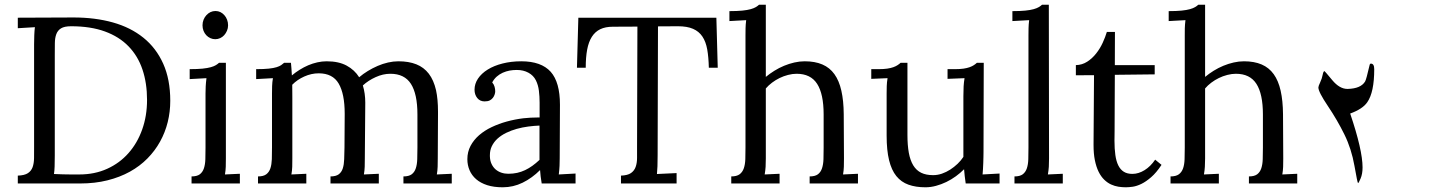

<svg xmlns="http://www.w3.org/2000/svg" viewBox="-20 -775 6061 811"><path d="M211.4 -118.2Q211.4 -90.8 210.7 -71.8Q210 -52.7 208 -40Q228 -39.1 246.1 -38.6Q264.2 -38.1 278.6 -38.1Q293 -38.1 302.7 -38.1Q312.5 -38.1 315.4 -38.1Q379.9 -38.1 432.6 -62Q485.4 -85.9 522.7 -128.2Q560.1 -170.4 580.6 -228Q601.1 -285.6 601.1 -353Q601.1 -423.8 581.8 -481.2Q562.5 -538.6 522.9 -579.3Q483.4 -620.1 423.1 -642.1Q362.8 -664.1 280.3 -664.1Q252 -664.1 237.8 -655.3Q223.6 -646.5 217.8 -630.6Q211.9 -614.7 211.7 -592.8Q211.4 -570.8 211.4 -543.9ZM291 -701.2Q381.8 -701.2 456.8 -680.2Q531.7 -659.2 585.7 -615.7Q639.6 -572.3 669.4 -505.9Q699.2 -439.5 699.2 -349.1Q699.2 -303.2 688.5 -259.5Q677.7 -215.8 656.2 -177Q634.8 -138.2 602.8 -105.7Q570.8 -73.2 528.6 -49.8Q486.3 -26.4 433.6 -13.2Q380.9 0 318.4 0H55.2V-33.2Q83.5 -34.2 97.7 -43.5Q111.8 -52.7 117.7 -68.8Q123.5 -85 123.8 -107.2Q124 -129.4 124 -155.8V-587.9Q124 -608.4 124.8 -626.7Q125.5 -645 127.4 -660.2L55.2 -655.8V-700.2Z M848.1 -379.9Q848.1 -395.5 848.9 -410.2Q849.6 -424.8 852.1 -444.8L781.2 -440.9V-482.9Q814 -482.9 835.4 -485.1Q856.9 -487.3 870.6 -491.2Q884.3 -495.1 891.8 -499.8Q899.4 -504.4 905.3 -509.8H934.1V-106Q934.1 -85.9 933.6 -70.6Q933.1 -55.2 930.2 -38.1L993.2 -41V0H789.1V-29.8Q812 -29.8 824 -38.8Q835.9 -47.9 841.3 -64Q846.7 -80.1 847.4 -102.5Q848.1 -125 848.1 -151.9ZM943.4 -668Q943.4 -655.8 938.7 -645Q934.1 -634.3 926.8 -626.2Q919.4 -618.2 909.7 -613.8Q899.9 -609.4 889.2 -609.4Q878.4 -609.4 868.7 -613.8Q858.9 -618.2 851.3 -626.2Q843.8 -634.3 839.6 -645Q835.4 -655.8 835.4 -668Q835.4 -680.7 839.8 -691.7Q844.2 -702.6 851.8 -710.9Q859.4 -719.2 869.1 -723.9Q878.9 -728.5 890.1 -728.5Q901.4 -728.5 910.9 -723.9Q920.4 -719.2 927.7 -710.9Q935.1 -702.6 939.2 -691.7Q943.4 -680.7 943.4 -668Z M1128.9 -379.9Q1128.9 -395.5 1129.4 -411.6Q1129.9 -427.7 1132.8 -444.8L1062 -440.9V-482.9Q1094.7 -482.9 1115.2 -485.1Q1135.7 -487.3 1148.2 -491.2Q1160.6 -495.1 1167.5 -499.8Q1174.3 -504.4 1180.2 -509.8H1209Q1210 -500 1210.9 -487.3Q1211.9 -474.6 1212.9 -456.5Q1228 -469.2 1245.6 -480.2Q1263.2 -491.2 1282 -499.3Q1300.8 -507.3 1320.6 -511.7Q1340.3 -516.1 1359.9 -516.1Q1410.6 -516.1 1444.3 -497.8Q1478 -479.5 1497.1 -448.7Q1513.7 -462.9 1533.7 -475.1Q1553.7 -487.3 1575.2 -496.6Q1596.7 -505.9 1619.1 -511Q1641.6 -516.1 1663.1 -516.1Q1706.5 -516.1 1738.5 -503.4Q1770.5 -490.7 1791.3 -463.6Q1812 -436.5 1821.8 -394Q1830.1 -355.5 1830.1 -303.7V-292.5L1829.1 -106Q1829.1 -85.9 1828.6 -70.6Q1828.1 -55.2 1825.2 -38.1L1888.2 -41V0H1684.1V-29.8Q1707 -29.8 1719 -38.8Q1731 -47.9 1736.3 -64Q1741.7 -80.1 1742.4 -102.5Q1743.2 -125 1743.2 -151.9V-291.5Q1743.2 -377.9 1715.8 -420.7Q1688.5 -463.4 1628.9 -463.4Q1597.7 -463.4 1566.7 -449.2Q1535.6 -435.1 1512.7 -414.1Q1522.9 -380.4 1522.9 -341.3L1521 -106Q1521 -85.9 1520.5 -70.6Q1520 -55.2 1517.1 -38.1L1580.1 -41V0H1376V-29.8Q1398.9 -29.8 1410.9 -38.8Q1422.9 -47.9 1428 -64Q1433.1 -80.1 1433.8 -102.5Q1434.6 -125 1435.1 -151.9L1436 -291.5V-294.9Q1436 -378.4 1410.6 -421.9Q1385.3 -465.3 1326.2 -465.3Q1295.4 -465.3 1265.4 -451.9Q1235.4 -438.5 1214.4 -417Q1214.4 -405.3 1214.6 -391.8Q1214.8 -378.4 1214.8 -363.3V-106Q1214.8 -85.9 1214.4 -70.6Q1213.9 -55.2 1210.9 -38.1L1273.9 -41V0H1069.8V-29.8Q1092.8 -29.8 1104.7 -38.8Q1116.7 -47.9 1122.1 -64Q1127.4 -80.1 1128.2 -102.5Q1128.9 -125 1128.9 -151.9Z M2258.8 -244.6Q2235.8 -243.7 2211.2 -240.5Q2186.5 -237.3 2162.8 -230.7Q2139.2 -224.1 2118.2 -213.9Q2097.2 -203.6 2081.5 -189.5Q2065.9 -175.3 2057.1 -156.7Q2049.3 -140.1 2049.3 -119.6V-114.7Q2049.8 -96.2 2056.4 -82.3Q2063 -68.4 2073.5 -59.3Q2084 -50.3 2097.7 -45.7Q2111.3 -41 2127 -41Q2147 -41 2164.6 -44.9Q2182.1 -48.8 2198 -56.4Q2213.9 -64 2228.8 -74.7Q2243.7 -85.4 2258.8 -99.6ZM1984.4 -396Q1984.4 -420.9 1999 -442.9Q2013.7 -464.8 2040 -481.2Q2066.4 -497.6 2102.8 -506.8Q2139.2 -516.1 2182.1 -516.1Q2266.1 -516.1 2306.2 -471.7Q2345.2 -427.7 2345.2 -333V-330.6L2344.2 -106Q2344.2 -90.3 2343.5 -74.5Q2342.8 -58.6 2340.3 -38.1L2411.1 -42V0H2268.1Q2265.1 -17.1 2263.7 -29.8Q2262.2 -42.5 2261.2 -56.6Q2227.5 -22.9 2187.7 -3.4Q2147.9 16.1 2103.5 16.1Q2065.9 16.1 2037.8 7.1Q2009.8 -2 1991.2 -18.1Q1972.7 -34.2 1963.4 -55.9Q1954.1 -77.6 1954.1 -102.5Q1954.1 -133.3 1967.5 -158.7Q1981 -184.1 2003.7 -203.9Q2026.4 -223.6 2056.6 -238Q2086.9 -252.4 2120.8 -261.7Q2154.8 -271 2190.4 -275.4Q2221.7 -278.8 2252 -278.8H2259.3V-341.3Q2259.3 -367.2 2256.3 -391.6Q2253.4 -416 2243.4 -436Q2233.4 -456.1 2212.2 -467.8Q2190.9 -479.5 2163.1 -479.5Q2147 -479.5 2132.3 -476.8Q2117.7 -474.1 2103.5 -467.8Q2089.4 -461.4 2077.9 -451.2Q2066.4 -440.9 2059.1 -426.8Q2066.4 -418.5 2069.1 -408.4Q2071.8 -398.4 2071.8 -389.2Q2071.8 -383.3 2069.3 -375.7Q2066.9 -368.2 2061.8 -361.6Q2056.6 -355 2048.6 -350.8Q2040.5 -346.7 2026.9 -346.7Q2007.3 -346.7 1995.8 -361.1Q1984.4 -375.5 1984.4 -396Z M2974.1 -488.8Q2973.1 -533.2 2967.3 -566.2Q2961.4 -599.1 2946.8 -620.8Q2932.1 -642.6 2907.2 -653.3Q2882.3 -664.1 2843.8 -664.1L2759.3 -663.6L2757.8 -119.1Q2757.8 -65.4 2754.9 -40L2837.9 -43.9V0H2603V-33.2Q2630.9 -34.2 2645 -43.9Q2659.2 -53.7 2665 -70.1Q2670.9 -86.4 2670.9 -108.4Q2670.9 -130.4 2670.9 -155.8L2672.4 -662.6L2568.8 -662.1Q2537.1 -662.1 2515.4 -651.6Q2493.7 -641.1 2480 -619.6Q2466.3 -598.1 2460.2 -565.7Q2454.1 -533.2 2454.1 -488.8H2417L2422.9 -700.2H3005.9L3011.7 -488.8Z M3128.9 -625Q3128.9 -640.6 3129.2 -655.3Q3129.4 -669.9 3131.8 -689.9L3061 -686V-728Q3093.8 -728 3115.5 -730.2Q3137.2 -732.4 3150.9 -736.3Q3164.6 -740.2 3172.4 -744.9Q3180.2 -749.5 3186 -754.9H3214.8V-450.2Q3231.4 -463.9 3251 -476.1Q3270.5 -488.3 3291.7 -497.1Q3313 -505.9 3335.2 -511Q3357.4 -516.1 3378.9 -516.1Q3422.4 -516.1 3453.6 -502.7Q3484.9 -489.3 3504.6 -461.7Q3524.4 -434.1 3533.9 -391.8Q3543.5 -349.6 3543.9 -292.5L3544.9 -106Q3544.9 -85.9 3544.4 -70.6Q3543.9 -55.2 3541 -38.1L3604 -41V0H3399.9V-29.8Q3422.9 -29.8 3434.8 -38.8Q3446.8 -47.9 3452.1 -64Q3457.5 -80.1 3458.3 -102.5Q3459 -125 3459 -151.9V-291.5Q3459 -377.9 3431.6 -420.7Q3404.3 -463.4 3344.7 -463.4Q3327.6 -463.4 3308.6 -458.5Q3289.6 -453.6 3272.7 -445.3Q3255.9 -437 3241 -425.8Q3226.1 -414.6 3214.8 -401.4V-106Q3214.8 -85.9 3213.9 -70.6Q3212.9 -55.2 3210 -38.1L3272.9 -41V0H3068.8V-29.8Q3091.8 -29.8 3104 -38.8Q3116.2 -47.9 3121.8 -64Q3127.4 -80.1 3128.2 -102.5Q3128.9 -125 3128.9 -151.9Z M4049.3 -368.7Q4049.3 -393.1 4050.3 -410.4Q4051.3 -427.7 4054.2 -444.8L3982.4 -441.9V-482.9H4013.2Q4034.7 -482.9 4049.8 -485.1Q4064.9 -487.3 4075.7 -491.2Q4086.4 -495.1 4093.5 -499.8Q4100.6 -504.4 4106.4 -509.8H4135.3L4134.3 -131.8Q4134.3 -124 4134 -112.1Q4133.8 -100.1 4133.3 -87.2Q4132.8 -74.2 4132.1 -61.3Q4131.3 -48.3 4130.4 -38.1L4202.1 -42V0H4059.1Q4056.6 -17.1 4054.9 -31.5Q4053.2 -45.9 4052.2 -60.1Q4036.6 -44.4 4017.6 -30.5Q3998.5 -16.6 3977.3 -6.3Q3956.1 3.9 3933.6 10Q3911.1 16.1 3889.2 16.1Q3848.1 16.1 3817.4 5.1Q3786.6 -5.9 3766.1 -31.2Q3745.6 -56.6 3735.4 -98.4Q3725.1 -140.1 3725.1 -202.1V-379.9Q3725.1 -395.5 3725.6 -411.6Q3726.1 -427.7 3729 -444.8L3660.2 -441.9V-482.9H3691.4Q3712.4 -482.9 3727.5 -485.1Q3742.7 -487.3 3753.4 -491.2Q3764.2 -495.1 3771.2 -499.8Q3778.3 -504.4 3784.2 -509.8H3813V-205.1Q3813 -161.6 3818.8 -129.6Q3824.7 -97.7 3837.6 -76.4Q3850.6 -55.2 3871.1 -45.2Q3891.6 -35.2 3921.4 -35.2Q3940.4 -35.2 3958.7 -41.5Q3977.1 -47.9 3993.7 -58.6Q4010.3 -69.3 4024.7 -83Q4039.1 -96.7 4049.3 -112.3Z M4324.2 -625Q4324.2 -640.6 4324.5 -655.3Q4324.7 -669.9 4327.1 -689.9L4256.3 -686V-728Q4289.1 -728 4310.8 -730.2Q4332.5 -732.4 4346.2 -736.3Q4359.9 -740.2 4367.7 -744.9Q4375.5 -749.5 4381.3 -754.9H4410.2L4411.1 -106Q4411.1 -85.9 4410.2 -70.6Q4409.2 -55.2 4406.2 -38.1L4469.2 -41V0H4265.1V-29.8Q4288.1 -29.8 4300 -38.8Q4312 -47.9 4317.4 -64Q4322.8 -80.1 4323.5 -102.5Q4324.2 -125 4324.2 -151.9Z M4524.4 -500Q4550.8 -500.5 4572.3 -514.4Q4593.8 -528.3 4610.1 -549.1Q4626.5 -569.8 4637.7 -594.2Q4648.9 -618.7 4655.3 -640.1H4689.5Q4689.5 -600.1 4689.2 -565.4Q4689 -530.8 4689 -500H4857.4V-460.9L4689 -459Q4688.5 -394 4688.5 -348.1Q4688.5 -302.2 4688.2 -271.5Q4688 -240.7 4688 -222.9Q4688 -205.1 4687.7 -195.8Q4687.5 -186.5 4687.5 -183.8Q4687.5 -181.2 4687.5 -180.7Q4687.5 -146.5 4691.2 -120.4Q4694.8 -94.2 4703.6 -76.4Q4712.4 -58.6 4726.8 -49.6Q4741.2 -40.5 4763.2 -40.5Q4789.1 -40.5 4814.5 -56.2Q4839.8 -71.8 4859.4 -100.6L4886.2 -78.6Q4864.3 -45.4 4842.5 -26.6Q4820.8 -7.8 4801.3 1.7Q4781.7 11.2 4764.9 13.7Q4748 16.1 4735.4 16.1Q4720.2 16.1 4704.3 13.7Q4688.5 11.2 4673.1 4.2Q4657.7 -2.9 4644.3 -15.9Q4630.9 -28.8 4620.6 -49.3Q4610.4 -69.8 4604.5 -99.1Q4599.1 -126 4599.1 -162.6V-168.5L4601.1 -457.5L4524.4 -457Z M4984.4 -625Q4984.4 -640.6 4984.6 -655.3Q4984.9 -669.9 4987.3 -689.9L4916.5 -686V-728Q4949.2 -728 4970.9 -730.2Q4992.7 -732.4 5006.3 -736.3Q5020 -740.2 5027.8 -744.9Q5035.6 -749.5 5041.5 -754.9H5070.3V-450.2Q5086.9 -463.9 5106.4 -476.1Q5126 -488.3 5147.2 -497.1Q5168.5 -505.9 5190.7 -511Q5212.9 -516.1 5234.4 -516.1Q5277.8 -516.1 5309.1 -502.7Q5340.3 -489.3 5360.1 -461.7Q5379.9 -434.1 5389.4 -391.8Q5398.9 -349.6 5399.4 -292.5L5400.4 -106Q5400.4 -85.9 5399.9 -70.6Q5399.4 -55.2 5396.5 -38.1L5459.5 -41V0H5255.4V-29.8Q5278.3 -29.8 5290.3 -38.8Q5302.2 -47.9 5307.6 -64Q5313 -80.1 5313.7 -102.5Q5314.5 -125 5314.5 -151.9V-291.5Q5314.5 -377.9 5287.1 -420.7Q5259.8 -463.4 5200.2 -463.4Q5183.1 -463.4 5164.1 -458.5Q5145 -453.6 5128.2 -445.3Q5111.3 -437 5096.4 -425.8Q5081.5 -414.6 5070.3 -401.4V-106Q5070.3 -85.9 5069.3 -70.6Q5068.4 -55.2 5065.4 -38.1L5128.4 -41V0H4924.3V-29.8Q4947.3 -29.8 4959.5 -38.8Q4971.7 -47.9 4977.3 -64Q4982.9 -80.1 4983.6 -102.5Q4984.4 -125 4984.4 -151.9Z M5735.4 -67.9Q5735.4 -40.5 5727.1 -21Q5718.8 -1.5 5716.3 -1.5Q5713.9 -2 5701.2 -74.2Q5688.5 -146.5 5658.7 -207Q5628.9 -267.6 5588.9 -327.1Q5548.8 -386.7 5548.8 -405.3V-405.8Q5548.8 -411.1 5556.4 -427.2Q5564 -443.4 5566.9 -459Q5569.8 -474.6 5574.7 -474.6Q5575.7 -474.6 5607.4 -436.5Q5638.2 -399.4 5671.4 -399.4H5672.9Q5728 -400.9 5746.1 -430.7Q5751 -438.5 5765.6 -502Q5766.6 -506.3 5770.5 -506.3Q5784.7 -506.3 5784.7 -482.9Q5784.7 -385.3 5755.4 -343.3Q5735.8 -314.5 5683.1 -295.4Q5735.4 -141.1 5735.4 -67.9Z"/></svg>

Font: DimaThulth2
Style: Regular
Weight: 400
Designer: R.Balvardi
Foundry: R.Balvardi (R.Balvardi@gmail.com)
Version: Version 1.00;November 13, 2018;FontCreator 11.5.0.2427 64-bi